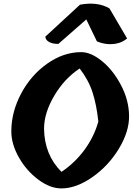

<svg xmlns="http://www.w3.org/2000/svg" viewBox="-20 -1048 741 1068"><path d="M527 -372Q517 -466 494.5 -535Q472 -604 423 -667Q338 -611 281.5 -515Q225 -419 225 -332Q227 -187 322 -92Q398 -143 451 -216Q504 -289 527 -372ZM43 -317Q43 -424 97 -526.5Q151 -629 242 -693.5Q333 -758 432 -758Q486 -758 547.5 -708Q609 -658 653 -574.5Q697 -491 698 -403.5Q699 -316 641 -220.5Q583 -125 493.5 -62.5Q404 0 321 0Q259 0 193.5 -48.5Q128 -97 85.5 -171.5Q43 -246 43 -317ZM232 -844 425 -1022Q524 -1040 589 -1001L687 -834Q660 -811 624 -805Q571 -796 519 -818L460 -940L305 -804Q276 -803 255 -813.5Q234 -824 232 -844Z"/></svg>

Font: Tillana
Style: Bold
Weight: 700
Designer: Lipi Raval (Devanagari, Latin), Jonny Pinhorn (Latin)
Foundry: Indian Type Foundry
Version: Version 2.002;PS 1.0;hotconv 1.0.79;makeotf.lib2.5.61930; tt